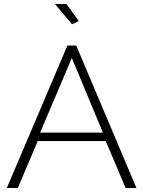

<svg xmlns="http://www.w3.org/2000/svg" viewBox="-20 -937 715 957"><path d="M254 -917H311L373 -832L339 -816ZM316 -710H360L660 0H606L507 -234H168L69 0H14ZM493 -276 338 -648 180 -276Z"/></svg>

Font: Raleway-v4020 Light
Style: Regular
Weight: 300
Designer: Matt McInerney, Pablo Impallari, Rodrigo Fuenzalida
Foundry: Matt McInerney, Pablo Impallari, Rodrigo Fuenzalida
Version: Version 4.020;PS 004.020;hotconv 1.0.88;makeotf.lib2.5.64775